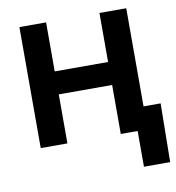

<svg xmlns="http://www.w3.org/2000/svg" viewBox="-78 -599 760 827"><g transform="rotate(-10 302.0 -186.0)"><path d="M441.9 -314.9V-214.4H147.5V-314.9ZM178.2 -529.3V0H61.5V-529.3ZM528.8 -529.3V0H411.6V-529.3ZM485.4 156.2V0H445.8V-100.1H603.5L600.1 156.2Z"/></g></svg>

Font: Inter Cardless Tabular Medium
Style: Regular
Weight: 500
Designer: Rasmus Andersson
Foundry: rsms
Version: Version 4.000;git-4fc901f